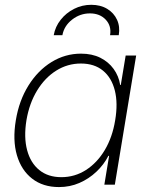

<svg xmlns="http://www.w3.org/2000/svg" viewBox="-20 -757 610 787"><path d="M221.7 9.8Q156.2 9.8 111.8 -24.7Q67.4 -59.1 49.3 -120.8Q31.2 -182.6 44.9 -264.2Q58.1 -344.7 96.7 -406.5Q135.3 -468.3 191.2 -502.7Q247.1 -537.1 312 -537.1Q357.4 -537.1 391.1 -520.3Q424.8 -503.4 445.8 -474.4Q466.8 -445.3 472.7 -408.7H475.1L495.1 -529.3H538.1L450.7 0H407.7L427.2 -118.2H424.3Q405.8 -82 375 -53Q344.2 -23.9 305.4 -7.1Q266.6 9.8 221.7 9.8ZM231.4 -30.8Q286.6 -30.8 332.5 -60.3Q378.4 -89.8 409.7 -142.3Q440.9 -194.8 452.1 -264.2Q463.9 -333.5 450.7 -386Q437.5 -438.5 402.1 -467.5Q366.7 -496.6 311.5 -496.6Q256.8 -496.6 210.4 -467.5Q164.1 -438.5 132.1 -386Q100.1 -333.5 88.4 -264.2Q77.1 -194.3 91.1 -141.8Q105 -89.4 140.9 -60.1Q176.8 -30.8 231.4 -30.8ZM354 -737.3Q392.1 -737.3 419.4 -720.7Q446.8 -704.1 459.7 -676Q472.7 -647.9 466.8 -612.8H431.2Q437.5 -650.9 413.3 -676.5Q389.2 -702.1 348.6 -702.1Q308.1 -702.1 275.4 -676.5Q242.7 -650.9 235.8 -612.8H200.2Q206.5 -647.9 228.8 -676Q251 -704.1 283.7 -720.7Q316.4 -737.3 354 -737.3Z"/></svg>

Font: Inter 24pt ExtraLight
Style: Italic
Weight: 250
Italic angle: -9.3988°
Version: Version 4.001;git-66647c0bb